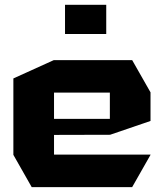

<svg xmlns="http://www.w3.org/2000/svg" viewBox="-20 -764 672 784"><path d="M109.4 0 34.6 -131.7V-132.7H594.6V-131.7L519.7 0ZM34.6 -132.7V-443.7L199.6 -518.5H200.6V-132.7ZM200.6 -213.1V-278.5H428.6V-213.7ZM200.6 -385.9V-518.5H519.7L594.6 -386.9V-385.9ZM428.6 -213.7V-385.9H594.6V-270.1L429.6 -213.7ZM245.5 -625.1V-744.3H413.8V-625.1Z"/></svg>

Font: Foldit Thin
Style: Regular
Weight: 100
Designer: Sophia Tai
Foundry: Sophia Tai
Version: Version 1.003